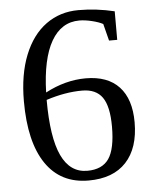

<svg xmlns="http://www.w3.org/2000/svg" viewBox="-50 -704 600 756"><g transform="rotate(-5 250.0 -326.0)"><path d="M470.2 -203.1Q470.2 -101.1 418.7 -45.7Q367.2 9.8 270 9.8Q159.7 9.8 101.3 -76.2Q43 -162.1 43 -323.2Q43 -428.7 73.7 -505.4Q104.5 -582 159.9 -622.1Q215.3 -662.1 288.1 -662.1Q359.4 -662.1 430.2 -645V-532.2H397.9L380.9 -599.1Q364.7 -607.9 337.4 -614.5Q310.1 -621.1 288.1 -621.1Q216.8 -621.1 177 -552Q137.2 -482.9 133.3 -350.1Q212.9 -392.1 293 -392.1Q379.4 -392.1 424.8 -343.5Q470.2 -294.9 470.2 -203.1ZM268.1 -28.8Q327.1 -28.8 353.5 -67.1Q379.9 -105.5 379.9 -193.8Q379.9 -273.9 354.7 -309.6Q329.6 -345.2 274.9 -345.2Q208 -345.2 132.8 -320.8Q132.8 -171.9 166.5 -100.3Q200.2 -28.8 268.1 -28.8Z"/></g></svg>

Font: Tinos
Style: Regular
Weight: 400
Designer: Steve Matteson
Foundry: Monotype Imaging Inc.
Version: Version 1.23